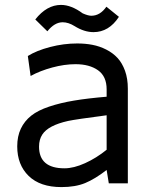

<svg xmlns="http://www.w3.org/2000/svg" viewBox="-20 -743 619 778"><path d="M233.9 -652.8Q201.2 -652.8 171.9 -616.2L123 -664.1Q169.4 -723.1 227.1 -723.1Q268.6 -723.1 314.9 -689Q336.9 -679.2 350.1 -679.2Q385.7 -679.2 411.1 -715.8L461.9 -674.8Q421.4 -612.8 358.9 -612.8Q321.3 -612.8 282.2 -637.2Q257.3 -652.8 233.9 -652.8ZM293 -566.9Q325.7 -566.9 354.7 -561.3Q383.8 -555.7 410.4 -542.2Q437 -528.8 456.1 -508.3Q475.1 -487.8 486.6 -456.1Q498 -424.3 498 -383.8V0H420.9L412.1 -54.2Q364.7 -17.6 325 -1.2Q285.2 15.1 229 15.1Q142.6 15.1 96.2 -30Q49.8 -75.2 49.8 -149.9Q49.8 -190.9 64.5 -221.7Q79.1 -252.4 106.4 -274.2Q133.8 -295.9 179.2 -311Q224.6 -326.2 280 -335.4Q335.4 -344.7 412.1 -351.1V-380.9Q412.1 -433.6 377.2 -458.3Q342.3 -482.9 286.1 -482.9Q241.2 -482.9 191.7 -469.5Q142.1 -456.1 104 -435.1L92.8 -516.1Q127.9 -538.1 182.9 -552.5Q237.8 -566.9 293 -566.9ZM138.2 -148.9Q138.2 -61 241.2 -61Q278.8 -61 324.7 -81.8Q370.6 -102.5 412.1 -136.2V-275.9Q288.6 -259.8 255.9 -252.9Q175.3 -234.9 151.4 -197.8Q138.2 -177.7 138.2 -148.9Z"/></svg>

Font: Stilu
Style: Regular
Weight: 400
Designer: Genilson Lima Santos
Foundry: Genilson Lima Santos
Version: Version 1.200;PS 001.200;hotconv 1.0.88;makeotf.lib2.5.64775